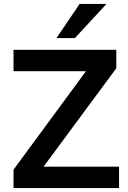

<svg xmlns="http://www.w3.org/2000/svg" viewBox="-20 -959 652 979"><path d="M49 0V-94L450 -639L453 -596H49V-705H573V-611L171 -67L169 -109H587V0ZM268 -765 386 -939H523L362 -765Z"/></svg>

Font: Nunito Sans 11pt
Style: Bold
Weight: 700
Version: Version 3.101;gftools[0.9.27]